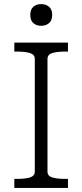

<svg xmlns="http://www.w3.org/2000/svg" viewBox="-20 -918 402 938"><path d="M150 -80V-630Q150 -652 126 -659Q102 -666 65 -666H50V-710H312V-666H297Q260 -666 236 -659Q212 -652 212 -630V-80Q212 -58 236 -51Q260 -44 297 -44H312V0H50V-44H65Q102 -44 126 -51Q150 -58 150 -80ZM181 -792Q158 -792 143 -805Q128 -818 128 -845Q128 -872 143 -885Q158 -898 181 -898Q204 -898 219.5 -885Q235 -872 235 -845Q235 -818 219.5 -805Q204 -792 181 -792Z"/></svg>

Font: Roboto Serif ExtraLight
Style: Regular
Weight: 250
Version: Version 1.007